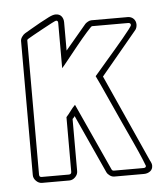

<svg xmlns="http://www.w3.org/2000/svg" viewBox="-43 -543 492 582"><g transform="rotate(-5 203.0 -252.5)"><path d="M147 -486Q145 -486 132.5 -479.5Q120 -473 104.5 -464.5Q89 -456 75.5 -448.5Q62 -441 59 -439Q55 -437 55 -434V-26Q55 -18 62 -18H145Q153 -18 153 -26V-192Q161 -201 167.5 -210Q174 -219 182 -227L275 -23Q277 -18 282 -18H372Q380 -18 380 -24Q380 -25 371.5 -45.5Q363 -66 349.5 -95.5Q336 -125 320 -159.5Q304 -194 290 -225.5Q276 -257 265.5 -279.5Q255 -302 252 -308Q255 -311 265 -323Q275 -335 288.5 -350.5Q302 -366 316.5 -383Q331 -400 343.5 -415Q356 -430 364 -440.5Q372 -451 372 -453Q372 -460 364 -460H254Q252 -460 237 -443Q222 -426 205 -405Q188 -384 172.5 -364.5Q157 -345 153 -341V-479Q153 -486 147 -486ZM171 -393 235 -469Q238 -472 243.5 -475Q249 -478 254 -478H364Q375 -478 382 -471Q389 -464 389 -453Q389 -449 387.5 -444Q386 -439 383 -436L274 -305L395 -36V-37Q399 -29 399 -23Q399 -12 391 -6Q383 0 372 0H282Q275 0 268.5 -4.5Q262 -9 259 -15L178 -193Q174 -187 171 -185V-26Q171 -16 163 -8Q155 0 145 0H62Q52 0 44 -8Q36 -16 36 -26V-434Q36 -440 40.5 -446.5Q45 -453 50 -456Q57 -460 70.5 -468Q84 -476 98.5 -484Q113 -492 126 -498.5Q139 -505 147 -505Q159 -505 165 -497.5Q171 -490 171 -479Z"/></g></svg>

Font: RonaldsonGothicLicht
Style: Regular
Weight: 400
Designer: Mr. Robertson for MacKellar, Smiths & Jordan Co. Philadelphia
Foundry: CAT-Fonts Peter Wiegel
Version: 1.000